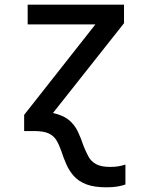

<svg xmlns="http://www.w3.org/2000/svg" viewBox="-20 -559 640 819"><path d="M434 240Q382 240 349 227.5Q316 215 296 193Q276 171 263.5 143Q251 115 241 84Q232 58 220.5 39Q209 20 187.5 10Q166 0 125 0H83V-69L387 -455H98V-539H509V-460L206 -77Q250 -67 274 -47Q298 -27 311.5 1Q325 29 337 65Q347 90 358 110Q369 130 390.5 141.5Q412 153 450 153Q469 153 484.5 150.5Q500 148 515 143V228Q501 233 481.5 236.5Q462 240 434 240Z"/></svg>

Font: Noto Sans Mono Medium
Style: Regular
Weight: 500
Designer: Monotype Design Team
Foundry: Monotype Imaging Inc.
Version: Version 2.014